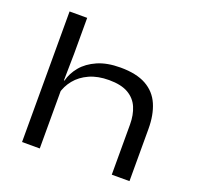

<svg xmlns="http://www.w3.org/2000/svg" viewBox="-117 -786 939 912"><g transform="rotate(20 352.0 -330.0)"><path d="M538 0V-253.5Q538 -302 522.2 -339Q506.5 -376 470.5 -397Q434.5 -418 373 -418Q316 -418 274 -399Q232 -380 205.8 -347.8Q179.5 -315.5 170 -275.5L154.5 -343H174Q184 -382.5 212.2 -416.5Q240.5 -450.5 288.2 -471.5Q336 -492.5 403.5 -492.5Q484.5 -492.5 533.8 -465Q583 -437.5 605.2 -386.2Q627.5 -335 627.5 -263.5V0ZM84.5 0V-660H173.5V-479L171 -328L174 -323V0Z"/></g></svg>

Font: Anek Gujarati Expanded
Style: Regular
Weight: 400
Width: 7
Designer: Mrunmayee Ghaisas (Gujarati), Yesha Goshar (Latin)
Foundry: Ek Type
Version: Version 1.003